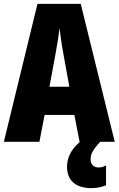

<svg xmlns="http://www.w3.org/2000/svg" viewBox="-20 -734 614 994"><path d="M392 0H394C343 43 327 89 327 129C327 198 369 240 454 240C487 240 513 232 529 225V122C519 128 508 133 490 133C464 133 449 115 449 93C449 65 458 44 499 0H574L398 -714H174L0 0H184L211 -139H365ZM310 -445 339 -285H236L266 -447C276 -500 284 -551 288 -589C293 -549 300 -498 310 -445Z"/></svg>

Font: Noto Sans Thai ExtCond Blk
Style: Regular
Weight: 900
Width: 2
Designer: Monotype Design Team
Foundry: Monotype Imaging Inc.
Version: Version 2.002